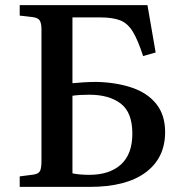

<svg xmlns="http://www.w3.org/2000/svg" viewBox="-20 -730 710 750"><path d="M57 0V-41L111 -48Q131 -51 136.5 -62.5Q142 -74 142 -101V-615Q142 -637 136 -648.5Q130 -660 109 -663L57 -669V-710H556L588 -525L539 -511Q519 -573 499 -606Q479 -639 449.5 -650.5Q420 -662 371 -662H263V-405Q285 -407 307.5 -408.5Q330 -410 359 -410Q435 -408 495.5 -387.5Q556 -367 590.5 -324Q625 -281 625 -214Q625 -113 549 -56.5Q473 0 331 0ZM328 -47Q408 -47 452.5 -87.5Q497 -128 497 -208Q497 -291 451.5 -325.5Q406 -360 329 -360Q290 -360 263 -356V-53Q275 -50 293.5 -48.5Q312 -47 328 -47Z"/></svg>

Font: Literata 36pt Medium
Style: Regular
Weight: 500
Designer: Latin by Veronika Burian and Jose Scaglione. Greek by Irene Vlachou. Cyrillic by Vera Evstafieva.
Foundry: TypeTogether
Version: Version 3.002